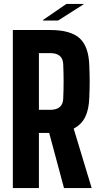

<svg xmlns="http://www.w3.org/2000/svg" viewBox="-20 -952 507 972"><path d="M45 0V-800H235Q337 -800 383 -758.5Q429 -717 432 -621Q434 -572 434 -538Q434 -504 432 -457Q430 -397 411 -359Q392 -321 353 -301L444 0H304L229 -279H177V0ZM177 -396H234Q297 -396 300 -451Q302 -495 302 -539.5Q302 -584 300 -628Q297 -683 235 -683H177ZM198 -848V-851L316 -932H403V-930L274 -848Z"/></svg>

Font: Big Shoulders Text ExtraBold
Style: Regular
Weight: 800
Designer: Patric King
Foundry: XO Type Co
Version: Version 1.000; ttfautohint (v1.8.2)